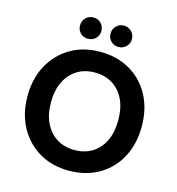

<svg xmlns="http://www.w3.org/2000/svg" viewBox="-129 -1008 1043 1130"><g transform="rotate(15 393.0 -442.5)"><path d="M393 12Q290 12 212 -34Q134 -80 89.5 -161.5Q45 -243 45 -350Q45 -457 89.5 -538.5Q134 -620 212 -666Q290 -712 393 -712Q496 -712 575 -666Q654 -620 697.5 -538.5Q741 -457 741 -350Q741 -243 697.5 -161.5Q654 -80 575 -34Q496 12 393 12ZM393 -114Q456 -114 502 -143Q548 -172 573 -224.5Q598 -277 598 -350Q598 -423 573 -475.5Q548 -528 502 -557Q456 -586 393 -586Q331 -586 285 -557Q239 -528 213.5 -475.5Q188 -423 188 -350Q188 -277 213.5 -224.5Q239 -172 285 -143Q331 -114 393 -114ZM301 -767Q273 -767 254.5 -785.5Q236 -804 236 -831Q236 -859 254.5 -878Q273 -897 301 -897Q329 -897 347.5 -878Q366 -859 366 -831Q366 -804 347.5 -785.5Q329 -767 301 -767ZM487 -767Q459 -767 440.5 -785.5Q422 -804 422 -831Q422 -859 440.5 -878Q459 -897 487 -897Q514 -897 533 -878Q552 -859 552 -831Q552 -804 533 -785.5Q514 -767 487 -767Z"/></g></svg>

Font: DM Sans 16pt ExtraBold
Style: Regular
Weight: 800
Version: Version 4.004;gftools[0.9.30]